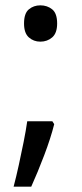

<svg xmlns="http://www.w3.org/2000/svg" viewBox="-20 -570 308 719"><path d="M70 -482Q70 -520 88 -535Q106 -550 131 -550Q157 -550 175.5 -535Q194 -520 194 -482Q194 -446 175.5 -430Q157 -414 131 -414Q106 -414 88 -430Q70 -446 70 -482ZM183 -105Q170 -53 145.5 11.5Q121 76 97 129H31Q41 91 50.5 47.5Q60 4 68.5 -38.5Q77 -81 82 -116H176Z"/></svg>

Font: Noto Sans Indic Siyaq Numbers
Style: Regular
Weight: 400
Designer: Monotype Design Team
Foundry: Monotype Imaging Inc.
Version: Version 2.002; ttfautohint (v1.8.4.7-5d5b)